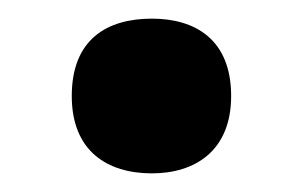

<svg xmlns="http://www.w3.org/2000/svg" viewBox="-20 -173 325 206"><path d="M57 -70C57 -11 95 13 143 13C189 13 228 -11 228 -70C228 -131 189 -153 143 -153C95 -153 57 -131 57 -70Z"/></svg>

Font: Noto Sans Gujarati
Style: Bold
Weight: 700
Designer: Jelle Bosma - Monotype Design Team, Universal Thirst
Foundry: Monotype Imaging Inc.
Version: Version 2.106